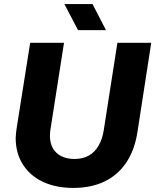

<svg xmlns="http://www.w3.org/2000/svg" viewBox="-20 -910 762 942"><path d="M340 12Q254 12 190.5 -18Q127 -48 92 -103.5Q57 -159 57 -232Q57 -244 58.5 -256.5Q60 -269 62 -283L128 -700H294L227 -271Q226 -264 225.5 -257Q225 -250 225 -243Q225 -208 239.5 -182.5Q254 -157 281.5 -143.5Q309 -130 345 -130Q386 -130 415.5 -146.5Q445 -163 463.5 -195Q482 -227 489 -271L556 -700H722L654 -260Q640 -172 598.5 -111Q557 -50 491.5 -19Q426 12 340 12ZM363 -762 296 -890H434L500 -762Z"/></svg>

Font: MuseoModerno
Style: Bold Italic
Weight: 700
Italic angle: -9°
Designer: Pablo Cosgaya, Héctor Gatti, Marcela Romero, and the Authors of The MuseoModerno Project.
Foundry: Omnibus-Type Team
Version: Version 1.003